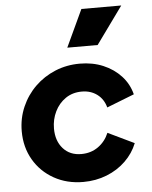

<svg xmlns="http://www.w3.org/2000/svg" viewBox="-57 -867 735 926"><g transform="rotate(-5 311.0 -404.0)"><path d="M309 12Q230 12 167.5 -23Q105 -58 69.5 -119Q34 -180 34 -257Q34 -320 58 -375Q82 -430 124 -471Q166 -512 221.5 -535Q277 -558 341 -558Q403 -558 454 -536.5Q505 -515 540 -477Q575 -439 588 -388L455 -336Q444 -377 413 -400Q382 -423 339 -423Q294 -423 260.5 -400Q227 -377 208.5 -339Q190 -301 190 -257Q190 -197 223 -160Q256 -123 311 -123Q358 -123 393 -148Q428 -173 445 -214L572 -153Q553 -105 514.5 -67.5Q476 -30 423 -9Q370 12 309 12ZM288 -640 372 -820H565L435 -640Z"/></g></svg>

Font: Plus Jakarta Sans ExtraBold
Style: Italic
Weight: 800
Italic angle: -8°
Designer: Gumpita Rahayu
Foundry: Tokotype
Version: Version 2.071; ttfautohint (v1.8.4.7-5d5b);gftools[0.9.29]